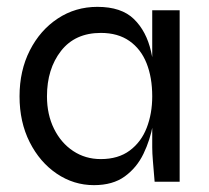

<svg xmlns="http://www.w3.org/2000/svg" viewBox="-20 -530 609 560"><path d="M254 10Q195 10 145.5 -23.5Q96 -57 66.5 -115.5Q37 -174 37 -249Q37 -324 67 -383Q97 -442 148.5 -476Q200 -510 264 -510Q334 -510 370.5 -474.5Q407 -439 420.5 -380Q434 -321 434 -249Q434 -211 426 -166.5Q418 -122 398.5 -81.5Q379 -41 344 -15.5Q309 10 254 10ZM274 -66Q325 -66 358.5 -91Q392 -116 408 -157.5Q424 -199 424 -249Q424 -304 407.5 -345.5Q391 -387 357.5 -410.5Q324 -434 274 -434Q199 -434 158 -381.5Q117 -329 117 -249Q117 -196 137.5 -154.5Q158 -113 193.5 -89.5Q229 -66 274 -66ZM424 -500H504V0H431Q431 0 429.5 -18Q428 -36 426 -60Q424 -84 424 -100Z"/></svg>

Font: Syne
Style: Regular
Weight: 400
Designer: Lucas Descroix
Foundry: Bonjour Monde
Version: Version 2.200